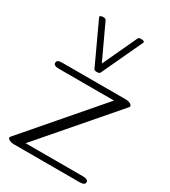

<svg xmlns="http://www.w3.org/2000/svg" viewBox="-190 -871 853 965"><g transform="rotate(30 236.5 -389.0)"><path d="M357.9 -769.5Q357.9 -778.3 338.9 -778.3Q324.7 -778.3 321.8 -771.5L229 -572.3L136.2 -771.5Q133.3 -778.3 119.1 -778.3Q100.1 -778.3 100.1 -769.5Q100.1 -767.6 101.1 -766.6L210.9 -529.8Q213.9 -522.9 229 -522.9Q243.2 -522.9 246.6 -530.3L356.9 -766.6Q357.9 -768.6 357.9 -769.5ZM430.7 0H49.8Q34.7 0 22 -6.3Q12.2 -11.2 12.2 -18.1Q12.2 -21 15.1 -24.4L375 -441.9H53.7Q23.9 -441.9 23.9 -459.5Q23.9 -476.6 53.7 -476.6H424.8Q439 -476.6 450.7 -470.2Q460.4 -464.8 460.4 -458Q460.4 -454.6 458 -451.7L97.7 -34.2H430.7Q460.9 -34.2 460.9 -17.1Q460.9 0 430.7 0Z"/></g></svg>

Font: Gayathri Thin
Style: Regular
Weight: 100
Designer: Binoy Dominic <binoy.domenic@gmail.com>
Foundry: SMC
Version: Version 1.000